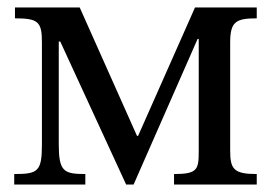

<svg xmlns="http://www.w3.org/2000/svg" viewBox="-20 -493 737 513"><path d="M208 0V-28C150 -28 137 -35 137 -108V-382H141L317 0H337L508 -389H511V-90C511 -40 508 -28 445 -28V0H666V-28C605 -28 595 -41 595 -90V-379C595 -435 610 -444 666 -444V-473H501L349 -130H346L193 -473H20V-444C82 -444 92 -435 92 -380V-108C92 -35 82 -28 18 -28V0Z"/></svg>

Font: STIX Two Text
Style: Regular
Weight: 400
Designer: Ross Mills, John Hudson & Paul Hanslow, Tiro Typeworks Ltd; with prior portions MicroPress Inc., and Coen Hoffman.
Foundry: Tiro Typeworks Ltd
Version: Version 2.13 b171